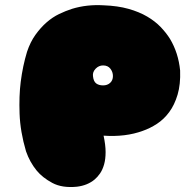

<svg xmlns="http://www.w3.org/2000/svg" viewBox="-20 -742 777 760"><path d="M693 -463Q695 -408 683 -367.5Q671 -327 650 -298.5Q629 -270 601.5 -252Q574 -234 545 -224Q477 -199 390 -205Q398 -168 398 -140Q398 -112 392 -91Q386 -70 376 -55.5Q366 -41 354 -31Q326 -8 285 -3Q226 3 187 -18Q148 -39 125 -67Q98 -100 83 -143Q60 -221 57.5 -292Q55 -363 62 -418Q70 -481 87 -537Q100 -576 120.5 -604.5Q141 -633 164.5 -653.5Q188 -674 214 -686.5Q240 -699 265 -707Q324 -725 390 -721Q446 -719 488.5 -707Q531 -695 562.5 -676.5Q594 -658 616 -635Q638 -612 653 -588Q686 -533 693 -463ZM388 -483Q371 -483 358.5 -470Q346 -457 348 -441Q350 -420 360.5 -412Q371 -404 388 -404Q405 -404 416 -414Q427 -424 427 -441Q427 -457 417 -470Q407 -483 388 -483Z"/></svg>

Font: Sniglet
Style: ExtraBold
Weight: 800
Version: Version 2.000; ttfautohint (v0.95) -l 8 -r 50 -G 200 -x 14 -